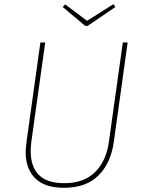

<svg xmlns="http://www.w3.org/2000/svg" viewBox="-20 -883 681 913"><path d="M521 -207Q507 -107 448 -48.5Q389 10 285 10Q192 10 147 -35.5Q102 -81 102 -160Q102 -174 106 -208L172 -681H195L129 -209Q126 -185 126 -163Q126 -91 164.5 -51.5Q203 -12 285 -12Q380 -12 433 -65.5Q486 -119 498 -210L564 -681H587ZM519 -863 529 -850 397 -760H385L278 -850L290 -862L394 -784Z"/></svg>

Font: Fira Sans Thin
Style: Italic
Weight: 250
Italic angle: -8°
Designer: Carrois Corporate & Edenspiekermann AG
Foundry: Carrois Corporate GbR & Edenspiekermann AG
Version: Version 4.203